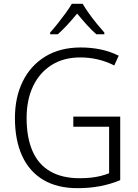

<svg xmlns="http://www.w3.org/2000/svg" viewBox="-20 -973 721 1003"><path d="M363 -364H608V-32Q558 -11 503 -0.5Q448 10 385 10Q279 10 206 -33.5Q133 -77 95.5 -159Q58 -241 58 -356Q58 -465 99 -548Q140 -631 217 -678Q294 -725 402 -725Q457 -725 506.5 -714.5Q556 -704 600 -682L577 -631Q536 -652 491 -662.5Q446 -673 400 -673Q312 -673 249 -633Q186 -593 152.5 -522Q119 -451 119 -357Q119 -254 150 -183.5Q181 -113 243 -77.5Q305 -42 396 -42Q428 -42 455.5 -45Q483 -48 506.5 -54Q530 -60 550 -68V-311H363ZM412 -953Q424 -932 443.5 -904.5Q463 -877 485 -850Q507 -823 525 -803V-794H483Q458 -816 432 -845Q406 -874 383 -902Q360 -874 334 -845.5Q308 -817 282 -794H242V-803Q260 -823 281.5 -850Q303 -877 323 -904.5Q343 -932 355 -953Z"/></svg>

Font: Noto Sans Display Light
Style: Regular
Weight: 300
Designer: Monotype Design Team
Foundry: Monotype Imaging Inc.
Version: Version 2.003